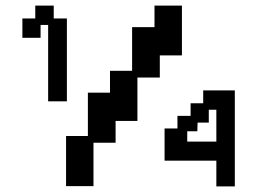

<svg xmlns="http://www.w3.org/2000/svg" viewBox="-20 -653 920 686"><path d="M216 12V-167H294V-322H373V-400H452V-556H532V-633H630V-455H551V-376H471V-221H393V-143H314V12ZM152 -291V-564H125V-518H60V-587H106V-633H172V-587H219V-291ZM753 13V-79H568V-194H614V-239H661V-284H706V-330H819V13ZM649 -147H753V-261H726V-215H686L685 -184H649Z"/></svg>

Font: Pixelify Sans Medium
Style: Regular
Weight: 500
Designer: Stefie Justprince
Foundry: Typecalism Foundryline
Version: Version 1.000;February 13, 2025;FontCreator 15.0.0.3015 64-b